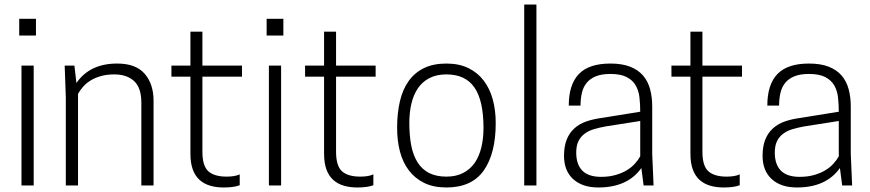

<svg xmlns="http://www.w3.org/2000/svg" viewBox="-20 -820 3848 849"><path d="M129 0H75V-530H129ZM139 -663H65V-737H139Z M659 0H605V-366Q605 -432 573 -461.5Q541 -491 485 -491Q452 -491 426 -483.5Q400 -476 380.5 -464Q361 -452 347.5 -436.5Q334 -421 325 -405V0H271V-390L266 -530H309L318 -453Q377 -539 498 -539Q581 -539 620 -493.5Q659 -448 659 -375Z M969 9Q936 9 909 1Q882 -7 862.5 -24.5Q843 -42 832.5 -70.5Q822 -99 822 -141V-481H738V-530H822V-680H875V-530H1050V-481H875V-149Q875 -86 901.5 -62.5Q928 -39 982 -39Q1019 -39 1040 -49V-1Q1015 9 969 9Z M1223 0H1169V-530H1223ZM1233 -663H1159V-737H1233Z M1560 9Q1527 9 1500 1Q1473 -7 1453.5 -24.5Q1434 -42 1423.5 -70.5Q1413 -99 1413 -141V-481H1329V-530H1413V-680H1466V-530H1641V-481H1466V-149Q1466 -86 1492.5 -62.5Q1519 -39 1573 -39Q1610 -39 1631 -49V-1Q1606 9 1560 9Z M1954 9Q1897 9 1856 -11Q1815 -31 1788 -66.5Q1761 -102 1748.5 -150Q1736 -198 1736 -254Q1736 -320 1748.5 -373Q1761 -426 1788 -463Q1815 -500 1856 -519.5Q1897 -539 1954 -539Q2010 -539 2051 -519Q2092 -499 2119 -463.5Q2146 -428 2159 -380Q2172 -332 2172 -276Q2172 -141 2119 -66Q2066 9 1954 9ZM1954 -39Q1997 -39 2028.5 -55.5Q2060 -72 2079.5 -100.5Q2099 -129 2108.5 -168.5Q2118 -208 2118 -254Q2118 -375 2078 -433Q2038 -491 1954 -491Q1910 -491 1878.5 -474.5Q1847 -458 1827.5 -429Q1808 -400 1799 -361Q1790 -322 1790 -276Q1790 -220 1798.5 -176.5Q1807 -133 1826.5 -102Q1846 -71 1877.5 -55Q1909 -39 1954 -39Z M2352 0H2298V-800H2352Z M2626 9Q2555 9 2514.5 -28Q2474 -65 2474 -131Q2474 -173 2486 -203Q2498 -233 2520.5 -253Q2543 -273 2574 -283.5Q2605 -294 2644 -299L2811 -326Q2811 -360 2807.5 -390Q2804 -420 2790.5 -443Q2777 -466 2750.5 -479.5Q2724 -493 2679 -493Q2640 -493 2614.5 -482.5Q2589 -472 2574 -453.5Q2559 -435 2553 -409Q2547 -383 2547 -353H2495Q2495 -446 2539.5 -492.5Q2584 -539 2679 -539Q2731 -539 2766.5 -525Q2802 -511 2823.5 -486Q2845 -461 2854.5 -426Q2864 -391 2864 -350V-140L2870 0H2826L2816 -77Q2755 9 2626 9ZM2638 -38Q2674 -38 2703 -46.5Q2732 -55 2753 -68Q2774 -81 2788.5 -97.5Q2803 -114 2811 -129V-285L2658 -261Q2631 -256 2607 -249Q2583 -242 2565.5 -229Q2548 -216 2538 -196Q2528 -176 2528 -145Q2528 -93 2555 -65.5Q2582 -38 2638 -38Z M3180 9Q3147 9 3120 1Q3093 -7 3073.5 -24.5Q3054 -42 3043.5 -70.5Q3033 -99 3033 -141V-481H2949V-530H3033V-680H3086V-530H3261V-481H3086V-149Q3086 -86 3112.5 -62.5Q3139 -39 3193 -39Q3230 -39 3251 -49V-1Q3226 9 3180 9Z M3504 9Q3433 9 3392.5 -28Q3352 -65 3352 -131Q3352 -173 3364 -203Q3376 -233 3398.5 -253Q3421 -273 3452 -283.5Q3483 -294 3522 -299L3689 -326Q3689 -360 3685.5 -390Q3682 -420 3668.5 -443Q3655 -466 3628.5 -479.5Q3602 -493 3557 -493Q3518 -493 3492.5 -482.5Q3467 -472 3452 -453.5Q3437 -435 3431 -409Q3425 -383 3425 -353H3373Q3373 -446 3417.5 -492.5Q3462 -539 3557 -539Q3609 -539 3644.5 -525Q3680 -511 3701.5 -486Q3723 -461 3732.5 -426Q3742 -391 3742 -350V-140L3748 0H3704L3694 -77Q3633 9 3504 9ZM3516 -38Q3552 -38 3581 -46.5Q3610 -55 3631 -68Q3652 -81 3666.5 -97.5Q3681 -114 3689 -129V-285L3536 -261Q3509 -256 3485 -249Q3461 -242 3443.5 -229Q3426 -216 3416 -196Q3406 -176 3406 -145Q3406 -93 3433 -65.5Q3460 -38 3516 -38Z"/></svg>

Font: Tanohe Sans Light
Style: Regular
Weight: 300
Designer: Village Type and Design LLC & Cristiano Sobral
Foundry: Cooper Hewitt Smithsonian Design Museum
Version: Version 1.00;September 29, 2021;FontCreator 13.0.0.2655 64-b